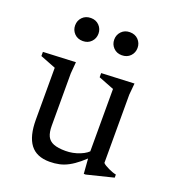

<svg xmlns="http://www.w3.org/2000/svg" viewBox="-123 -742 763 847"><g transform="rotate(20 259.0 -319.0)"><path d="M159.5 -143Q159.5 -112 168.2 -93.8Q177 -75.5 197.8 -67.2Q218.5 -59 254 -59Q288.5 -59 320.8 -72Q353 -85 366.5 -104.5L384.5 -86Q358 -59 335.5 -40.5Q313 -22 292.2 -10.8Q271.5 0.5 250 5.2Q228.5 10 204 10Q142.5 10 113.5 -28.5Q84.5 -67 84.5 -144V-387.5L11.5 -416V-435.5L164 -442.5L159.5 -388.5ZM365 8.5 358 -83V-387.5L285 -416V-435.5L439 -442.5L434 -388.5V-68Q438.5 -63 446.2 -58.5Q454 -54 463.2 -49.5Q472.5 -45 481.8 -41.8Q491 -38.5 499 -37V-22.5L374 8.5ZM160 -540.5Q135.5 -540.5 120.2 -556.2Q105 -572 105 -594.5Q105 -617 120.2 -632.8Q135.5 -648.5 160 -648.5Q184 -648.5 199.2 -632.8Q214.5 -617 214.5 -594.5Q214.5 -572 199.2 -556.2Q184 -540.5 160 -540.5ZM343 -540.5Q319 -540.5 303.8 -556.2Q288.5 -572 288.5 -594.5Q288.5 -617 303.8 -632.8Q319 -648.5 343 -648.5Q367.5 -648.5 382.8 -632.8Q398 -617 398 -594.5Q398 -572 382.8 -556.2Q367.5 -540.5 343 -540.5Z"/></g></svg>

Font: Newsreader 24pt
Style: Regular
Weight: 400
Designer: Hugues Gentile
Foundry: Production Type
Version: Version 1.003